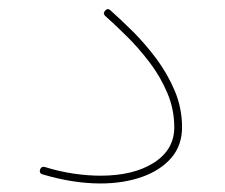

<svg xmlns="http://www.w3.org/2000/svg" viewBox="-20 -406 506 432"><path d="M70.3 -24.9Q73.2 -32.2 80.6 -30.3Q113.8 -20 145.5 -15.4Q177.2 -10.7 206.1 -10.7Q280.8 -10.7 326.4 -40Q372.1 -69.3 372.1 -119.6Q372.1 -160.2 356.4 -197Q340.8 -233.9 316.4 -265.9Q292 -297.9 265.4 -324.2Q238.8 -350.6 216.8 -370.1Q210.9 -375.5 216.3 -381.8Q222.2 -388.7 228.5 -382.8Q251.5 -362.3 279.1 -335Q306.6 -307.6 331.8 -273.9Q356.9 -240.2 373.3 -201.4Q389.6 -162.6 389.6 -119.6Q389.6 -78.6 365.2 -50.5Q340.8 -22.5 299.1 -7.8Q257.3 6.8 206.1 6.8Q144.5 6.8 75.7 -13.7Q67.4 -16.1 70.3 -24.9Z"/></svg>

Font: Mikhak-FD Thin
Style: Regular
Weight: 100
Designer: Amin Abedi
Version: Version 3.2